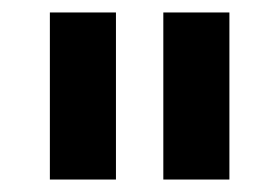

<svg xmlns="http://www.w3.org/2000/svg" viewBox="-20 -720 447 308"><path d="M242 -432V-700H348V-432ZM60 -432V-700H166V-432Z"/></svg>

Font: SUSE SemiBold
Style: Regular
Weight: 600
Designer: Rene Bieder
Foundry: SUSE
Version: Version 1.000